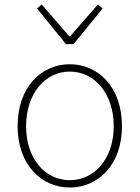

<svg xmlns="http://www.w3.org/2000/svg" viewBox="-20 -828 626 861"><path d="M293 13C419 13 527 -88 527 -262C527 -439 419 -540 293 -540C167 -540 59 -439 59 -262C59 -88 167 13 293 13ZM293 -20C181 -20 97 -118 97 -262C97 -407 181 -507 293 -507C405 -507 490 -407 490 -262C490 -118 405 -20 293 -20ZM276 -630H310L440 -790L419 -808L295 -666H290L167 -808L146 -790Z"/></svg>

Font: Noto Sans Japanese Thin
Style: Regular
Weight: 100
Designer: Ryoko NISHIZUKA (kana & ideographs); Paul D. Hunt (Latin, Greek & Cyrillic); Wenlong ZHANG (bopomofo); Sandoll Communica
Foundry: Adobe Systems Incorporated
Version: Version 1.000;PS 1;hotconv 1.0.78;makeotf.lib2.5.61930